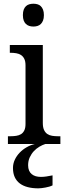

<svg xmlns="http://www.w3.org/2000/svg" viewBox="-20 -780 360 1040"><path d="M36.1 -42Q52.7 -42 67.6 -44.2Q82.5 -46.4 93.8 -53.2Q105 -60.1 111.6 -73.5Q118.2 -86.9 118.2 -108.9V-425.8Q118.2 -447.8 111.6 -461.2Q105 -474.6 93.8 -481.9Q82.5 -489.3 67.6 -491.7Q52.7 -494.1 36.1 -494.1H33.2V-536.1H211.9V-113.8Q211.9 -90.3 218.5 -76.2Q225.1 -62 236.1 -54.4Q247.1 -46.9 262.2 -44.4Q277.3 -42 293.9 -42H307.1V0H22.9V-42ZM104 -698.2Q104 -715.8 108.4 -727.5Q112.8 -739.3 120.6 -746.6Q128.4 -753.9 138.7 -756.8Q148.9 -759.8 161.1 -759.8Q172.9 -759.8 183.1 -756.8Q193.4 -753.9 200.9 -746.6Q208.5 -739.3 213.1 -727.5Q217.8 -715.8 217.8 -698.2Q217.8 -680.7 213.1 -668.9Q208.5 -657.2 200.9 -649.9Q193.4 -642.6 183.1 -639.4Q172.9 -636.2 161.1 -636.2Q148.9 -636.2 138.7 -639.4Q128.4 -642.6 120.6 -649.9Q112.8 -657.2 108.4 -668.9Q104 -680.7 104 -698.2ZM50.3 129.9Q50.3 106.4 60.1 85.4Q69.8 64.5 86.4 47.1Q103 29.8 124.3 17.6Q145.5 5.4 168.5 0H225.6Q210 4.9 193.4 14.6Q176.8 24.4 163.3 38.8Q149.9 53.2 141.1 72.3Q132.3 91.3 132.3 115.2Q132.3 131.8 137.5 143.8Q142.6 155.8 151.9 163.3Q161.1 170.9 173.8 174.6Q186.5 178.2 201.7 178.2Q214.8 178.2 230.5 176Q246.1 173.8 264.6 169.9V224.1Q256.8 228 246.8 231Q236.8 233.9 226.1 235.8Q215.3 237.8 205.3 239Q195.3 240.2 187.5 240.2Q155.8 240.2 130.4 233.6Q105 227.1 87.2 213.6Q69.3 200.2 59.8 179.4Q50.3 158.7 50.3 129.9Z"/></svg>

Font: Droid Serif
Style: Regular
Weight: 400
Designer: Monotype Design team
Foundry: Monotype Imaging Inc.
Version: Version 1.03